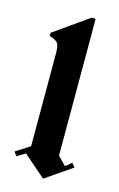

<svg xmlns="http://www.w3.org/2000/svg" viewBox="-103 -685 454 730"><g transform="rotate(15 124.0 -319.5)"><path d="M144.2 0 56.7 -75.8 24.2 -55.8 12.5 -71.7 68.3 -107.5V-470.8Q68.3 -500 62.1 -511.2Q55.8 -522.5 28.3 -530.8V-543.3L164.2 -639.2H180V-100L212.5 -67.5L235.8 -87.5L248.3 -71.7Z"/></g></svg>

Font: Manufacturing Consent
Style: Regular
Weight: 400
Version: Version 3.000; ttfautohint (v1.8.4.7-5d5b)